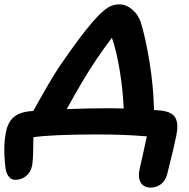

<svg xmlns="http://www.w3.org/2000/svg" viewBox="-50 -709 868 880"><path d="M641.1 150.9Q609.9 150.9 595.9 128.9Q582 106.9 588.9 70.8Q592.3 54.7 605.2 -2.2Q618.2 -59.1 623 -84Q520 -92.8 401.9 -92.8Q188 -92.8 103 -80.1Q103 -69.8 102.5 -44.9Q102.1 -20 101.8 -7.3Q101.6 5.4 100.3 22.2Q99.1 39.1 97.2 49.8Q91.3 79.6 70.1 97.4Q48.8 115.2 20 115.2Q0 115.2 -11.7 98.1Q-23.4 81.1 -25.9 53.2Q-36.1 -40 -22.9 -102.1Q-15.1 -146.5 12 -171.4Q39.1 -196.3 98.1 -200.2Q101.1 -200.2 103 -201.2Q182.1 -344.2 222.2 -403.8Q313.5 -537.6 373 -606.9Q391.6 -627.9 399.7 -636.2Q407.7 -644.5 425.8 -660.2Q443.8 -675.8 460.9 -682.4Q478 -689 497.1 -689Q527.3 -689 554.7 -666.7Q582 -644.5 595.2 -606.9Q616.2 -540 634.8 -428.2Q653.3 -316.4 655.8 -205.1Q679.2 -203.1 689.9 -202.1Q740.2 -195.8 754.6 -167.7Q769 -139.6 757.8 -85.9Q748 -36.1 714.8 95.2Q704.6 123.5 684.8 137.2Q665 150.9 641.1 150.9ZM337.9 -352.1Q293.5 -278.3 255.9 -209Q359.4 -212.9 448.2 -212.9Q460 -212.9 483.2 -212.4Q506.3 -211.9 517.1 -211.9Q512.7 -304.2 497.8 -391.8Q482.9 -479.5 462.9 -536.1Q388.7 -437 337.9 -352.1Z"/></svg>

Font: Shantell Sans Irregular
Style: Italic
Weight: 600
Italic angle: -11.31°
Designer: Stephen Nixon, Anya Danilova, Shantell Martin
Foundry: Arrow Type
Version: Version 1.006;[9816181b4]